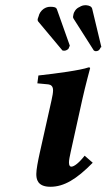

<svg xmlns="http://www.w3.org/2000/svg" viewBox="-20 -705 408 735"><path d="M284 -678C272 -673 263 -661 261 -649C260 -644 258 -638 262 -633L339 -512C341 -510 345 -509 347 -509C350 -509 353 -510 356 -511C360 -514 364 -518 364 -522C365 -523 368 -524 368 -525L333 -671C331 -680 322 -684 310 -685H307C299 -685 292 -683 284 -678ZM147 -671C137 -664 130 -653 128 -643C127 -639 124 -634 124 -629C124 -627 125 -625 126 -623L218 -513C219 -511 223 -511 226 -511H228C231 -511 235 -513 238 -515C242 -517 244 -521 245 -525C245 -526 248 -530 247 -531L198 -669C195 -678 185 -679 173 -679C164 -679 156 -677 147 -671ZM295.3 -325.2C306.6 -376.1 325 -444 325 -444C325 -446.6 323 -447 319 -447C288 -436 199 -424 127 -416L123 -386L165 -382C174 -380.7 183.1 -376 183.1 -359.5C183.1 -350.4 181 -337.7 177 -320L132 -119C125.2 -88.2 119 -56 119 -39C119 -21 122 10 173 10C225 10 273 -19 335 -82L304 -109C283 -82 264 -67 253 -67C248 -67 244 -71 244 -83C244 -92 246.8 -105.8 251 -125Z"/></svg>

Font: Linux Libertine O
Style: Bold Italic
Weight: 700
Italic angle: -11.5°
Designer: Philipp H. Poll
Foundry: Philipp H. Poll
Version: Version 4.1.0